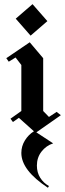

<svg xmlns="http://www.w3.org/2000/svg" viewBox="-20 -629 310 915"><path d="M155.8 160Q155.8 193.3 171.7 218.3Q187.5 243.3 213.3 257.5L208.3 265.8Q81.7 182.5 81.7 100Q81.7 67.5 98.8 40Q115.8 12.5 141.7 -3.3L70 -67.5L41.7 -47.5L30 -63.3L81.7 -100V-319.2L54.2 -355L21.7 -335L10 -351.7L121.7 -427.5L185.8 -351.7V-100L213.3 -71.7L250 -95.8L270 -80L153.3 1.7L233.3 54.2Q200 65 177.9 93.3Q155.8 121.7 155.8 160ZM55 -540 135 -609.2 205.8 -528.3 125.8 -459.2Z"/></svg>

Font: Chomsky
Style: Regular
Weight: 400
Version: Version 2.3